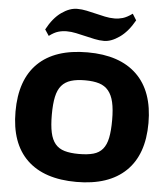

<svg xmlns="http://www.w3.org/2000/svg" viewBox="-64 -1055 980 1122"><g transform="rotate(5 426.0 -494.0)"><path d="M167 -862Q204 -931 251.5 -964.5Q299 -998 343 -998Q371 -998 399 -992Q427 -986 454 -979.5Q481 -973 508.5 -967Q536 -961 565 -961Q589 -961 613 -968Q637 -975 669 -998L692 -961Q654 -893 605.5 -859Q557 -825 515 -825Q487 -825 459.5 -831Q432 -837 404 -843.5Q376 -850 348.5 -856Q321 -862 293 -862Q268 -862 244 -855Q220 -848 191 -826ZM426 10Q236 10 136 -86.5Q36 -183 36 -369Q36 -556 135.5 -653Q235 -750 426 -750Q615 -750 715.5 -652.5Q816 -555 816 -369Q816 -184 715.5 -87Q615 10 426 10ZM426 -154Q477 -154 511 -163.5Q545 -173 565.5 -197.5Q586 -222 594.5 -263.5Q603 -305 603 -369Q603 -431 593.5 -472.5Q584 -514 563 -539.5Q542 -565 508.5 -575.5Q475 -586 426 -586Q377 -586 343 -575.5Q309 -565 288 -540.5Q267 -516 258 -474Q249 -432 249 -369Q249 -306 258 -264.5Q267 -223 287.5 -198.5Q308 -174 342 -164Q376 -154 426 -154Z"/></g></svg>

Font: Encode Sans Wide
Style: ExtraBold
Weight: 800
Designer: Pablo Impallari, Andres Torresi
Foundry: Pablo Impallari, Andres Torresi
Version: Version 1.000; ttfautohint (v1.00) -l 8 -r 50 -G 200 -x 14 -